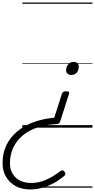

<svg xmlns="http://www.w3.org/2000/svg" viewBox="-175 -1000 744 1504"><path d="M344 -285Q358 -285 363.5 -280.5Q369 -276 366 -266L296 -48Q293 -38 285.5 -33Q278 -28 268 -28Q186 -24 118.5 -1.5Q51 21 3 61Q-45 101 -71 156Q-97 211 -97 279Q-97 327 -76 361.5Q-55 396 -18 414.5Q19 433 67 433Q111 433 149.5 421.5Q188 410 224.5 389Q261 368 298 341Q309 333 317.5 335Q326 337 331 346Q338 356 337.5 363.5Q337 371 327 379Q288 412 244 435.5Q200 459 154 471.5Q108 484 61 484Q-3 484 -51.5 458Q-100 432 -127.5 385.5Q-155 339 -155 278Q-155 199 -124.5 136.5Q-94 74 -39 28.5Q16 -17 89.5 -43.5Q163 -70 250 -78L310 -266Q314 -276 322 -280.5Q330 -285 344 -285ZM402 -515Q420 -515 431 -505.5Q442 -496 442 -478Q442 -451 427 -432Q412 -413 384 -413Q366 -413 354.5 -422.5Q343 -432 343 -450Q343 -476 359 -495.5Q375 -515 402 -515ZM0 460H549V470H0ZM0 -20H549V0H0ZM0 -505H549V-500H0ZM0 -980H549V-970H0Z"/></svg>

Font: Playwrite NO Guides
Style: Regular
Weight: 400
Designer: Veronika Burian, José Scaglione
Foundry: TypeTogether
Version: Version 1.003